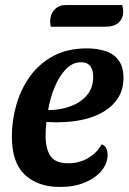

<svg xmlns="http://www.w3.org/2000/svg" viewBox="-20 -722 510 762"><path d="M218 20Q130 20 78.5 -28.5Q27 -77 27 -181Q27 -244 45 -306.5Q63 -369 99.5 -419.5Q136 -470 192 -500Q248 -530 325 -530Q365 -530 398 -519.5Q431 -509 450.5 -483Q470 -457 470 -412Q470 -357 437.5 -318Q405 -279 348 -258.5Q291 -238 217 -237Q205 -236 190 -237Q175 -238 164 -238Q161 -208 161 -183Q161 -131 180.5 -102.5Q200 -74 251 -74Q293 -74 328.5 -94Q364 -114 383 -149Q397 -145 402 -132.5Q407 -120 407 -107Q407 -74 383.5 -45Q360 -16 317.5 2Q275 20 218 20ZM171 -285Q217 -285 258 -299.5Q299 -314 324.5 -343.5Q350 -373 350 -418Q349 -475 302 -475Q268 -475 241.5 -447.5Q215 -420 197 -376.5Q179 -333 171 -285ZM182 -616Q180 -622 179.5 -628.5Q179 -635 179 -639Q180 -667 197 -684.5Q214 -702 242 -702H465Q469 -690 469 -677Q469 -649 451 -632.5Q433 -616 399 -616Z"/></svg>

Font: Sansita Swashed Medium
Style: Regular
Weight: 500
Designer: Pablo Cosgaya
Foundry: Omnibus-Type
Version: Version 1.003; ttfautohint (v1.8.3)